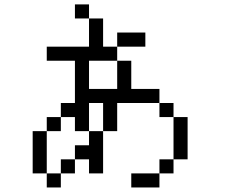

<svg xmlns="http://www.w3.org/2000/svg" viewBox="-20 -832 1040 852"><path d="M625 -625V-687.5H500V-625H437.5Q437.5 -625 437.5 -750H375Q375 -750 375 -625H187.5V-562.5H312.5V-375H250V-312.5H187.5V-250H125V-62.5H187.5V0H250V-62.5H187.5V-250H250V-312.5H312.5V-250H375V-187.5H312.5V-125H250V-62.5H312.5V-125H375V-62.5H437.5V-250H375Q375 -250 375 -375H437.5Q437.5 -375 437.5 -250H500Q500 -250 500 -375H687.5V-312.5H750V-125H687.5V-62.5H562.5V0H687.5V-62.5H750V-125H812.5V-312.5H750V-375H687.5V-437.5H562.5Q562.5 -437.5 562.5 -562.5H500Q500 -562.5 500 -437.5H375Q375 -437.5 375 -562.5H500V-625ZM375 -750V-812.5H312.5V-750Z"/></svg>

Font: Unifont
Style: Regular
Weight: 500
Version: Version 13.0.05